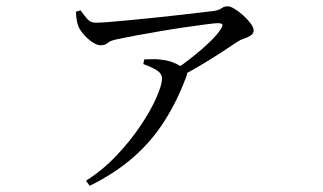

<svg xmlns="http://www.w3.org/2000/svg" viewBox="-20 -541 1040 619"><path d="M224.7 -503.1 239.6 -507.7Q252.5 -489.5 262.5 -478.6Q272.5 -467.8 289.2 -467.8Q303.3 -467.8 333 -470.2Q362.7 -472.6 401.9 -476.4Q441.2 -480.2 483 -484.5Q524.8 -488.8 563.2 -493.2Q601.7 -497.6 630.4 -501.1Q659.2 -504.6 670.4 -505.8Q685.8 -508.2 694.2 -514.4Q702.6 -520.7 714.3 -520.7Q722.7 -520.7 736.7 -512.2Q750.7 -503.7 764.7 -490.9Q778.7 -478.1 788.2 -465.2Q797.7 -452.3 797.7 -442.6Q797.7 -432.7 788.4 -426.7Q779.1 -420.6 767 -416.7Q754.8 -412.8 745.6 -406.5Q727.6 -394.3 696.4 -373.9Q665.2 -353.5 627.8 -331.2Q590.5 -308.9 552.5 -289.4L539.1 -312.7Q570 -333 601 -357.7Q632.1 -382.3 656.4 -405.9Q680.8 -429.4 691.9 -447.4Q699.3 -458.8 696.7 -462.5Q694.1 -466.3 682.3 -466.3Q671.9 -466.3 643.4 -462.4Q614.9 -458.6 576.6 -453.1Q538.4 -447.6 496.9 -440.5Q455.4 -433.5 418.3 -426.6Q381.2 -419.7 356.5 -414.3Q334.5 -409.6 326.9 -402.4Q319.4 -395.1 303.9 -395.1Q293.3 -395.1 279.1 -404.3Q264.9 -413.4 252.4 -427.1Q239.8 -440.8 233.8 -453.5Q229 -464.7 227.2 -476.7Q225.4 -488.8 224.7 -503.1ZM442 -334.4 445.1 -349.5Q460.6 -349.8 472.1 -350.2Q483.5 -350.7 495 -349.1Q521.9 -346.9 542 -338Q562 -329 571.2 -321Q579.5 -314 582 -308.1Q584.5 -302.1 579.5 -291.1Q550.7 -214.4 510 -150.4Q469.4 -86.5 410.8 -34.8Q352.2 16.9 269.2 58.1L257.2 41.7Q312.8 6.3 357.8 -41.8Q402.8 -89.9 435.2 -138.9Q467.6 -187.8 485 -228.1Q502.3 -268.3 502.3 -287.1Q502.3 -304.5 484.4 -315.1Q466.5 -325.8 442 -334.4Z"/></svg>

Font: Noto Serif SC
Style: Regular
Weight: 200
Designer: Ryoko NISHIZUKA 西塚涼子 (kana & ideographs); Frank Grießhammer (Latin, Greek & Cyrillic); Wenlong ZHANG 张文龙 (bopomofo); San
Foundry: Adobe
Version: Version 2.001;hotconv 1.1.0;makeotfexe 2.6.0